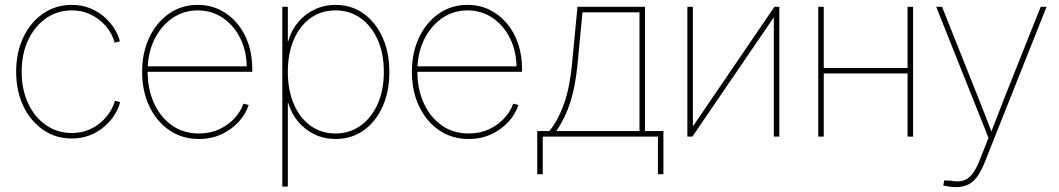

<svg xmlns="http://www.w3.org/2000/svg" viewBox="-20 -557 4319 783"><path d="M272.5 7.8Q207 7.8 155.8 -27.6Q104.5 -63 75.2 -124.5Q45.9 -186 45.9 -264.6Q45.9 -343.3 75.2 -404.8Q104.5 -466.3 155.8 -501.7Q207 -537.1 272.5 -537.1Q314.9 -537.1 348.6 -522.9Q382.3 -508.8 407.5 -486.1Q432.6 -463.4 448 -437.5Q463.4 -411.6 468.8 -388.2L447.3 -383.3Q442.4 -404.3 428.5 -427.2Q414.6 -450.2 392.1 -470Q369.6 -489.7 339.8 -502.2Q310.1 -514.6 272.5 -514.6Q213.9 -514.6 167.7 -482.4Q121.6 -450.2 95 -393.8Q68.4 -337.4 68.4 -264.6Q68.4 -191.4 95 -135Q121.6 -78.6 167.7 -46.6Q213.9 -14.6 272.5 -14.6Q310.1 -14.6 340.3 -27.1Q370.6 -39.6 392.8 -59.3Q415 -79.1 429.2 -102.1Q443.4 -125 448.2 -146L469.7 -141.1Q464.8 -117.7 449.2 -91.8Q433.6 -65.9 408.2 -43.2Q382.8 -20.5 348.9 -6.3Q314.9 7.8 272.5 7.8Z M791 9.8Q722.7 9.8 670.4 -26.1Q618.2 -62 588.9 -123.8Q559.6 -185.5 559.6 -263.7Q559.6 -342.3 588.9 -404.1Q618.2 -465.8 669.4 -501.5Q720.7 -537.1 786.1 -537.1Q835.4 -537.1 876 -517.3Q916.5 -497.6 946.5 -462.2Q976.6 -426.8 992.7 -379.4Q1008.8 -332 1008.8 -276.4V-264.2H571.3V-286.6H995.6L986.3 -280.3Q986.3 -347.2 960.2 -400.1Q934.1 -453.1 888.9 -483.9Q843.8 -514.6 786.1 -514.6Q728.5 -514.6 682.1 -482.4Q635.7 -450.2 608.9 -394.5Q582 -338.9 582 -267.1V-265.1Q582 -193.8 607.9 -136.7Q633.8 -79.6 680.7 -46.1Q727.5 -12.7 791 -12.7Q837.9 -12.7 875 -30.3Q912.1 -47.9 937.3 -75.7Q962.4 -103.5 972.7 -134.3L994.1 -128.9Q982.4 -92.3 953.9 -60.8Q925.3 -29.3 884 -9.8Q842.8 9.8 791 9.8Z M1131.3 204.1V-529.3H1153.8V-389.6H1155.8Q1167.5 -432.6 1195.1 -465.8Q1222.7 -499 1262.5 -518.1Q1302.2 -537.1 1348.6 -537.1Q1412.6 -537.1 1461.9 -502.2Q1511.2 -467.3 1539.6 -405.5Q1567.9 -343.8 1567.9 -263.7Q1567.9 -183.1 1539.8 -121.3Q1511.7 -59.6 1462.4 -24.9Q1413.1 9.8 1348.6 9.8Q1301.8 9.8 1262.7 -9Q1223.6 -27.8 1195.8 -61Q1168 -94.2 1155.8 -136.7H1153.8V204.1ZM1348.6 -12.7Q1406.2 -12.7 1450.7 -44.7Q1495.1 -76.7 1520.3 -133.1Q1545.4 -189.5 1545.4 -263.7Q1545.4 -338.4 1520.3 -394.8Q1495.1 -451.2 1450.7 -482.9Q1406.2 -514.6 1348.6 -514.6Q1289.6 -514.6 1245.8 -482.9Q1202.1 -451.2 1178 -394.8Q1153.8 -338.4 1153.8 -263.7Q1153.8 -189.5 1178 -133.1Q1202.1 -76.7 1245.8 -44.7Q1289.6 -12.7 1348.6 -12.7Z M1891.1 9.8Q1822.8 9.8 1770.5 -26.1Q1718.3 -62 1689 -123.8Q1659.7 -185.5 1659.7 -263.7Q1659.7 -342.3 1689 -404.1Q1718.3 -465.8 1769.5 -501.5Q1820.8 -537.1 1886.2 -537.1Q1935.5 -537.1 1976.1 -517.3Q2016.6 -497.6 2046.6 -462.2Q2076.7 -426.8 2092.8 -379.4Q2108.9 -332 2108.9 -276.4V-264.2H1671.4V-286.6H2095.7L2086.4 -280.3Q2086.4 -347.2 2060.3 -400.1Q2034.2 -453.1 1989 -483.9Q1943.8 -514.6 1886.2 -514.6Q1828.6 -514.6 1782.2 -482.4Q1735.8 -450.2 1709 -394.5Q1682.1 -338.9 1682.1 -267.1V-265.1Q1682.1 -193.8 1708 -136.7Q1733.9 -79.6 1780.8 -46.1Q1827.6 -12.7 1891.1 -12.7Q1938 -12.7 1975.1 -30.3Q2012.2 -47.9 2037.4 -75.7Q2062.5 -103.5 2072.8 -134.3L2094.2 -128.9Q2082.5 -92.3 2054 -60.8Q2025.4 -29.3 1984.1 -9.8Q1942.9 9.8 1891.1 9.8Z M2170.9 153.3V-22.5H2220.7Q2240.2 -47.4 2255.1 -75.9Q2270 -104.5 2281.5 -137.9Q2293 -171.4 2300.5 -210Q2308.1 -248.5 2312.5 -293L2335 -529.3H2610.4V-22.5H2685.5V153.3H2663.1V0H2193.4V153.3ZM2249 -22.5H2587.9V-506.8H2355.5L2335 -293Q2326.7 -206.1 2306.4 -141.8Q2286.1 -77.6 2249 -22.5Z M3158.2 0H3135.7V-484.4H3134.3L2803.7 0H2783.2V-529.3H2805.7V-44.4H2807.6L3138.2 -529.3H3158.2Z M3691.9 -279.8V-257.3H3331.5V-279.8ZM3339.4 -529.3V0H3316.9V-529.3ZM3703.6 -529.3V0H3681.2V-529.3Z M3826.7 199.7 3830.6 178.7 3856.9 179.7Q3886.2 185.5 3907.2 179.7Q3928.2 173.8 3944.6 153.3Q3960.9 132.8 3975.6 95.2L4011.2 5.4L3797.9 -529.3H3821.8L3967.3 -164.1Q3982.9 -126 3997.3 -87.9Q4011.7 -49.8 4026.4 -11.7H4019.5Q4034.7 -49.8 4049.1 -87.9Q4063.5 -126 4078.6 -164.1L4224.1 -529.3H4248L3996.6 103Q3981.4 141.1 3965.1 163.6Q3948.7 186 3927.7 196Q3906.7 206.1 3877.4 206.1Q3863.8 206.1 3852.8 204.3Q3841.8 202.6 3826.7 199.7Z"/></svg>

Font: Inter 24pt Thin
Style: Regular
Weight: 250
Designer: Rasmus Andersson
Foundry: rsms
Version: Version 4.001;git-66647c0bb